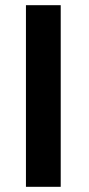

<svg xmlns="http://www.w3.org/2000/svg" viewBox="-20 -720 344 740"><path d="M80 -700V0H214V-700Z"/></svg>

Font: Online Auction - Bold
Style: Bold
Weight: 500
Designer: Mohamed Mostafa, the designer of Online Auction
Foundry: Kief Type Foundry
Version: ""